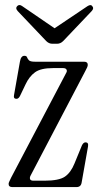

<svg xmlns="http://www.w3.org/2000/svg" viewBox="-20 -761 399 781"><path d="M30 0Q15 0 15 -13Q15 -17 18 -23Q21 -29 25 -38L249 -464Q254 -472 250.5 -478Q247 -484 237 -484H195Q146 -484 122.5 -467Q99 -450 84 -418L62 -372Q56 -359 47 -359Q34 -359 37 -374L61 -510Q65 -534 79 -534Q88 -534 90 -528Q92 -522 97.5 -516Q103 -510 122 -510H322Q337 -510 337 -497Q337 -493 334.5 -487Q332 -481 327 -472L104 -46Q100 -38 102.5 -32Q105 -26 116 -26H161Q220 -26 244 -42.5Q268 -59 283 -96L313 -169Q319 -182 328 -182Q341 -182 338 -165L312 -18Q309 0 291 0ZM193 -583Q179 -583 168 -594L52 -716Q42 -727 49 -735Q57 -745 69 -737L202 -646L336 -736Q350 -745 356 -735Q363 -727 353 -716L237 -594Q226 -583 212 -583Z"/></svg>

Font: Instrument Serif
Style: Regular
Weight: 400
Designer: Rodrigo Fuenzalida
Foundry: fragTYPE
Version: Version 1.000; ttfautohint (v1.8.4.7-5d5b);gftools[0.9.27]